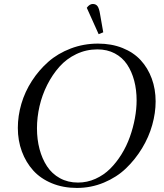

<svg xmlns="http://www.w3.org/2000/svg" viewBox="-20 -928 815 956"><path d="M68.8 -291Q68.8 -351.1 86.4 -411.1Q104 -471.2 138.7 -524.9Q173.3 -578.6 220.7 -620.4Q268.1 -662.1 332.3 -686.5Q396.5 -710.9 467.8 -710.9Q535.2 -710.9 590.1 -689Q645 -667 680.7 -628.2Q716.3 -589.4 735.6 -536.9Q754.9 -484.4 754.9 -422.9Q754.9 -365.7 738 -305.7Q721.2 -245.6 687.3 -189.7Q653.3 -133.8 607.2 -89.6Q561 -45.4 497.3 -18.8Q433.6 7.8 362.8 7.8Q294.4 7.8 238.3 -15.4Q182.1 -38.6 145.5 -79.1Q108.9 -119.6 88.9 -173.8Q68.8 -228 68.8 -291ZM164.1 -289.1Q164.1 -233.9 176.8 -185.8Q189.5 -137.7 214.1 -100.1Q238.8 -62.5 278.3 -40.8Q317.9 -19 368.2 -19Q414.1 -19 455.3 -37.6Q496.6 -56.2 528.1 -87.4Q559.6 -118.7 585 -159.7Q610.4 -200.7 626.7 -246.6Q643.1 -292.5 651.6 -338.9Q660.2 -385.3 660.2 -428.2Q660.2 -481 648.2 -526.4Q636.2 -571.8 612.8 -606.9Q589.4 -642.1 551.5 -662.1Q513.7 -682.1 464.8 -682.1Q409.2 -682.1 360.1 -658.7Q311 -635.3 275.9 -595.7Q240.7 -556.2 215.1 -505.4Q189.5 -454.6 176.8 -399.2Q164.1 -343.8 164.1 -289.1ZM412.1 -889.2Q425.8 -908.2 441.9 -908.2Q457.5 -908.2 465.6 -897.2Q473.6 -886.2 478 -858.9L494.1 -767.1L471.2 -757.8Z"/></svg>

Font: Dihjauti S
Style: Bold Italic
Weight: 700
Italic angle: -9°
Designer: T. Christopher White
Version: Version 3.0.0